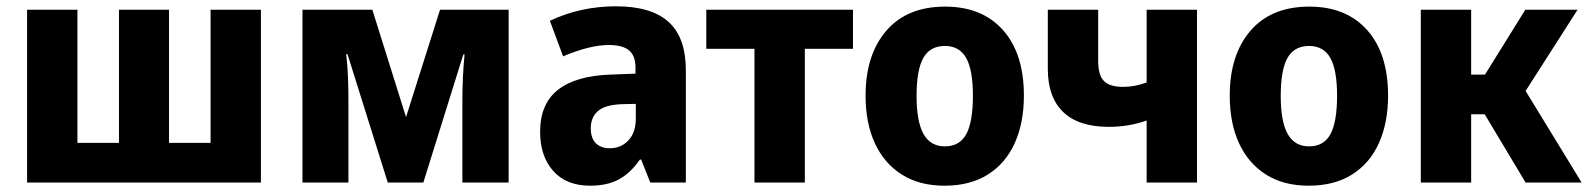

<svg xmlns="http://www.w3.org/2000/svg" viewBox="-20 -580 5046 610"><path d="M66 0V-549H226V-126H358V-549H517V-126H649V-549H809V0Z M941 0V-549H1163L1270 -208L1378 -549H1596V0H1449V-260Q1449 -336 1456 -407H1452L1325 0H1212L1084 -408H1080Q1084 -374 1085.5 -336.5Q1087 -299 1087 -258V0Z M1855 10Q1779 10 1737.5 -37Q1696 -84 1696 -161Q1696 -250 1752.5 -294.5Q1809 -339 1919 -343L1999 -346V-365Q1999 -403 1978.5 -420Q1958 -437 1914 -437Q1854 -437 1769 -401L1727 -514Q1825 -560 1937 -560Q2049 -560 2104 -510.5Q2159 -461 2159 -356V0H2046L2017 -73H2013Q1983 -30 1946 -10Q1909 10 1855 10ZM1917 -109Q1953 -109 1976.5 -134Q2000 -159 2000 -203V-250L1956 -249Q1902 -247 1879.5 -227Q1857 -207 1857 -173Q1857 -140 1873.5 -124.5Q1890 -109 1917 -109Z M2377 0V-425H2224V-549H2690V-425H2537V0Z M2981 10Q2901 10 2845 -25.5Q2789 -61 2759.5 -125Q2730 -189 2730 -276Q2730 -406 2796 -482.5Q2862 -559 2983 -559Q3100 -559 3166.5 -484.5Q3233 -410 3233 -276Q3233 -190 3204 -125.5Q3175 -61 3118.5 -25.5Q3062 10 2981 10ZM2982 -115Q3029 -115 3050 -154Q3071 -193 3071 -276Q3071 -358 3049.5 -396Q3028 -434 2982 -434Q2935 -434 2913.5 -396Q2892 -358 2892 -275Q2892 -194 2914 -154.5Q2936 -115 2982 -115Z M3623 0V-197Q3595 -187 3564.5 -182Q3534 -177 3503 -177Q3407 -177 3358 -224Q3309 -271 3309 -361V-549H3469V-387Q3469 -341 3487.5 -322.5Q3506 -304 3548 -304Q3567 -304 3585.5 -307.5Q3604 -311 3623 -318V-549H3783V0Z M4138 10Q4058 10 4002 -25.5Q3946 -61 3916.5 -125Q3887 -189 3887 -276Q3887 -406 3953 -482.5Q4019 -559 4140 -559Q4257 -559 4323.5 -484.5Q4390 -410 4390 -276Q4390 -190 4361 -125.5Q4332 -61 4275.5 -25.5Q4219 10 4138 10ZM4139 -115Q4186 -115 4207 -154Q4228 -193 4228 -276Q4228 -358 4206.5 -396Q4185 -434 4139 -434Q4092 -434 4070.5 -396Q4049 -358 4049 -275Q4049 -194 4071 -154.5Q4093 -115 4139 -115Z M4494 0V-549H4654V-343H4698L4826 -549H4992L4827 -291L5005 0H4827L4697 -217H4654V0Z"/></svg>

Font: Noto Sans SemiCondensed ExtraBold
Style: Regular
Weight: 800
Width: 4
Designer: Monotype Design Team
Foundry: Monotype Imaging Inc.
Version: Version 2.013; ttfautohint (v1.8.4.7-5d5b)